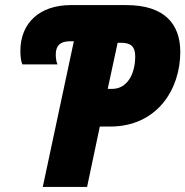

<svg xmlns="http://www.w3.org/2000/svg" viewBox="-20 -734 728 754"><path d="M148 0H322L372 -237H412C597 -237 688 -383 688 -530C688 -638 628 -714 476 -714H258C137 -714 60 -645 60 -534C60 -510 63 -491 68 -481H206C201 -491 199 -506 199 -520C199 -555 217 -572 255 -572H270ZM421 -385H403L442 -566H457C494 -566 511 -550 511 -513C511 -438 476 -385 421 -385Z"/></svg>

Font: Noto Sans Condensed Black
Style: Italic
Weight: 900
Width: 3
Italic angle: -12°
Designer: Monotype Design Team
Foundry: Monotype Imaging Inc.
Version: Version 2.013